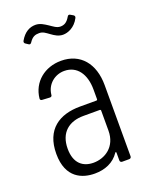

<svg xmlns="http://www.w3.org/2000/svg" viewBox="-135 -770 657 849"><g transform="rotate(-20 193.5 -346.0)"><path d="M142 -660C160 -660 170 -651 187 -639C202 -628 219 -617 240 -617C262 -617 296 -629 316 -668C319 -674 317 -679 312 -682L300 -689C294 -693 289 -691 286 -685C272 -661 258 -655 241 -655C224 -655 210 -667 195 -677C178 -688 161 -700 139 -700C112 -700 86 -687 66 -652C63 -647 64 -641 69 -638L81 -630C86 -626 91 -627 95 -633C110 -656 124 -660 142 -660ZM191 -512C114 -512 53 -463 45 -388C44 -382 48 -378 54 -378L90 -376C96 -376 100 -379 100 -386C105 -433 144 -465 189 -465C249 -465 283 -416 283 -343V-297C283 -295 281 -293 279 -293H201C105 -293 31 -248 31 -132C31 -17 105 8 162 8C210 8 252 -9 278 -48C280 -51 283 -50 283 -46V-10C283 -4 287 0 293 0H326C332 0 336 -4 336 -10V-345C336 -446 282 -512 191 -512ZM173 -39C124 -39 86 -67 86 -136C86 -213 134 -249 201 -249H279C281 -249 283 -247 283 -245V-150C283 -74 227 -39 173 -39Z"/></g></svg>

Font: Barlow Condensed Light
Style: Regular
Weight: 300
Width: 3
Designer: Jeremy Tribby
Foundry: Tribby Type
Version: Version 1.422;hotconv 1.0.109;makeotfexe 2.5.65596